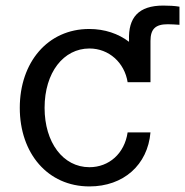

<svg xmlns="http://www.w3.org/2000/svg" viewBox="-20 -658 664 689"><path d="M301 11C423 11 510 -66 520 -183H438C427 -107 371 -58 301 -58C206 -58 140 -147 140 -271C140 -398 208 -484 301 -484C371 -484 427 -433 438 -363H520V-511C520 -554 538 -571 582 -571C594 -571 610 -570 624 -569V-634C607 -637 586 -638 566 -638C477 -638 440 -595 443 -514V-508C405 -537 356 -554 300 -554C151 -554 51 -434 51 -271C51 -108 151 11 301 11Z"/></svg>

Font: Wafeq
Style: Regular
Weight: 400
Designer: Rasmus Andersson & Azza Alameddine
Foundry: Google & TypeTogether
Version: Version 3.000;FEAKit 1.0